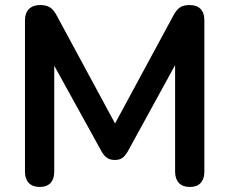

<svg xmlns="http://www.w3.org/2000/svg" viewBox="-20 -733 908 761"><path d="M137 8Q109 8 94 -8Q79 -24 79 -52V-653Q79 -682 95 -697.5Q111 -713 139 -713Q164 -713 178.5 -703.5Q193 -694 205 -671L452 -214H420L667 -671Q679 -694 693 -703.5Q707 -713 732 -713Q760 -713 775 -697.5Q790 -682 790 -653V-52Q790 -24 775.5 -8Q761 8 732 8Q704 8 689 -8Q674 -24 674 -52V-515H696L486 -132Q476 -115 465 -107Q454 -99 435 -99Q416 -99 404 -107.5Q392 -116 383 -132L171 -516H195V-52Q195 -24 180.5 -8Q166 8 137 8Z"/></svg>

Font: Nunito ExtraLight
Style: Regular
Weight: 200
Designer: Vernon Adams
Foundry: Vernon Adams
Version: Version 3.602